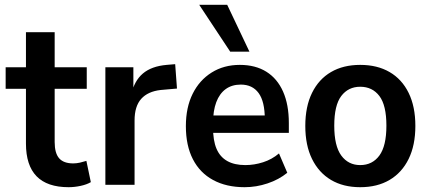

<svg xmlns="http://www.w3.org/2000/svg" viewBox="-20 -769 1784 799"><path d="M265.5 10Q176.5 10 132.2 -35.5Q88 -81 88 -171.5V-399.5H3.5V-489H88V-635H207.5V-489H341V-399.5H207.5V-178Q207.5 -131.5 226.2 -110.2Q245 -89 284.5 -89Q298.5 -89 312.5 -92.2Q326.5 -95.5 339.5 -99.5L358 -11Q341 -1 315.5 4.5Q290 10 265.5 10Z M418.5 0V-489H535V-374.5H526Q538.5 -432.5 574.5 -463Q610.5 -493.5 673.5 -499L709 -502L716.5 -400.5L648.5 -394.5Q595.5 -388.5 567.8 -357.8Q540 -327 540 -267.5V0Z M998 10Q922 10 867 -19.8Q812 -49.5 782.8 -106.2Q753.5 -163 753.5 -244Q753.5 -322 781.8 -378.8Q810 -435.5 860.8 -467.2Q911.5 -499 978 -499Q1043 -499 1088.5 -470.5Q1134 -442 1158 -387.8Q1182 -333.5 1182 -257V-216H850V-288.5H1097L1082 -273Q1082 -346.5 1056.2 -381.8Q1030.5 -417 982 -417Q945 -417 919.2 -398.2Q893.5 -379.5 880 -343.8Q866.5 -308 866.5 -255.5V-238.5Q866.5 -184 881 -150Q895.5 -116 925.5 -99Q955.5 -82 1001 -82Q1038 -82 1074.8 -93.8Q1111.5 -105.5 1141 -130.5L1175.5 -50Q1140.5 -21.5 1093.5 -5.8Q1046.5 10 998 10ZM938 -554 809 -749H925.5L1018 -554Z M1479 10Q1408.5 10 1357.5 -20.2Q1306.5 -50.5 1278.5 -107.5Q1250.5 -164.5 1250.5 -245Q1250.5 -325.5 1278.5 -382.5Q1306.5 -439.5 1357.5 -469.2Q1408.5 -499 1479 -499Q1550 -499 1601.2 -469.2Q1652.5 -439.5 1680.5 -382.5Q1708.5 -325.5 1708.5 -245Q1708.5 -164.5 1680.5 -107.5Q1652.5 -50.5 1601.2 -20.2Q1550 10 1479 10ZM1479 -82Q1529.5 -82 1558.8 -121.8Q1588 -161.5 1588 -246Q1588 -331 1558.8 -369.5Q1529.5 -408 1479 -408Q1429.5 -408 1400.2 -369.5Q1371 -331 1371 -246Q1371 -161.5 1400.2 -121.8Q1429.5 -82 1479 -82Z"/></svg>

Font: Nunito Sans 12pt ExtraLight SemiCondensed
Style: Regular
Weight: 200
Width: 4
Version: Version 3.101;gftools[0.9.27]